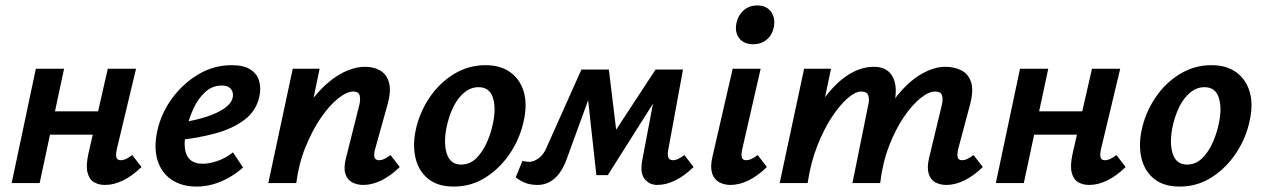

<svg xmlns="http://www.w3.org/2000/svg" viewBox="-20 -674 4655 707"><path d="M367 7Q343 7 325.5 -3.5Q308 -14 302 -40Q296 -66 306 -110L377 -421H481L410 -124Q406 -106 408.5 -95Q411 -84 425 -84Q433 -84 442.5 -88Q452 -92 467 -103L501 -59Q467 -26 433 -9.5Q399 7 367 7ZM23 0 112 -421H216L126 0ZM108 -178 126 -264H396L377 -178Z M704 13Q649 13 611.5 -12.5Q574 -38 560 -84Q546 -130 559 -191Q573 -256 613 -311Q653 -366 710 -400Q767 -434 833 -434Q877 -434 901.5 -418.5Q926 -403 934 -376.5Q942 -350 935 -318Q923 -264 878.5 -231.5Q834 -199 772 -182.5Q710 -166 645 -159L650 -223Q700 -231 740 -244Q780 -257 805.5 -274.5Q831 -292 836 -312Q839 -321 837 -332Q835 -343 825.5 -351Q816 -359 796 -359Q762 -359 736 -335.5Q710 -312 693 -275.5Q676 -239 667 -199Q658 -160 660.5 -131Q663 -102 679.5 -86.5Q696 -71 727 -71Q750 -71 780 -81Q810 -91 838 -113L875 -57Q851 -36 823 -20Q795 -4 765 4.5Q735 13 704 13Z M1318 7Q1294 7 1276 -3Q1258 -13 1251.5 -35Q1245 -57 1254 -92L1303 -287Q1308 -307 1304.5 -322Q1301 -337 1281 -337Q1257 -337 1225 -311.5Q1193 -286 1161.5 -240Q1130 -194 1105 -132.5Q1080 -71 1071 0H997Q1021 -107 1058 -187Q1095 -267 1140 -320.5Q1185 -374 1232.5 -401Q1280 -428 1325 -428Q1357 -428 1380.5 -414Q1404 -400 1412.5 -369.5Q1421 -339 1407 -289L1361 -124Q1356 -106 1359 -95Q1362 -84 1376 -84Q1384 -84 1393.5 -88Q1403 -92 1418 -103L1452 -59Q1418 -26 1384 -9.5Q1350 7 1318 7ZM968 0 1058 -421H1157L1069 0Z M1651 13Q1593 13 1558 -14.5Q1523 -42 1511 -88.5Q1499 -135 1510 -191Q1523 -256 1559.5 -311.5Q1596 -367 1650 -400.5Q1704 -434 1768 -434Q1823 -434 1859 -408Q1895 -382 1908.5 -336.5Q1922 -291 1909 -231Q1896 -167 1859.5 -111.5Q1823 -56 1769.5 -21.5Q1716 13 1651 13ZM1678 -68Q1710 -68 1733.5 -91Q1757 -114 1773 -150Q1789 -186 1796 -224Q1807 -278 1794.5 -315.5Q1782 -353 1742 -353Q1714 -353 1690 -333.5Q1666 -314 1649 -279.5Q1632 -245 1623 -199Q1613 -141 1626.5 -104.5Q1640 -68 1678 -68Z M2400 7Q2372 7 2354 -14.5Q2336 -36 2345 -84L2398 -364L2445 -388L2218 -29H2176L2140 -357L2168 -418H2222L2254 -154H2221L2394 -418H2495L2441 -124Q2437 -105 2441 -94.5Q2445 -84 2458 -84Q2466 -84 2475.5 -88Q2485 -92 2500 -103L2534 -59Q2500 -26 2466 -9.5Q2432 7 2400 7ZM1959 7Q1934 7 1914.5 -0.5Q1895 -8 1879 -21L1904 -82Q1909 -80 1916.5 -79Q1924 -78 1928 -78Q1945 -78 1962.5 -90.5Q1980 -103 1990 -125L2121 -418H2187L2067 -89Q2055 -56 2039 -35Q2023 -14 2003 -3.5Q1983 7 1959 7Z M2670 7Q2646 7 2627.5 -3.5Q2609 -14 2602 -36.5Q2595 -59 2603 -95L2678 -421H2781L2713 -124Q2709 -106 2711.5 -95Q2714 -84 2728 -84Q2736 -84 2745.5 -88Q2755 -92 2770 -103L2804 -59Q2770 -26 2736 -9.5Q2702 7 2670 7ZM2753 -511Q2730 -511 2714.5 -521.5Q2699 -532 2693 -550Q2687 -568 2692 -590Q2698 -618 2718.5 -636Q2739 -654 2769 -654Q2792 -654 2807 -643Q2822 -632 2828 -613.5Q2834 -595 2829 -572Q2823 -544 2802.5 -527.5Q2782 -511 2753 -511Z M3465 7Q3441 7 3423.5 -3Q3406 -13 3399.5 -35Q3393 -57 3401 -92L3448 -287Q3453 -307 3449 -322Q3445 -337 3423 -337Q3400 -337 3369.5 -312.5Q3339 -288 3308.5 -243.5Q3278 -199 3254 -137Q3230 -75 3221 0H3149Q3171 -108 3206 -188.5Q3241 -269 3284 -322Q3327 -375 3373 -401.5Q3419 -428 3461 -428Q3493 -428 3519 -415.5Q3545 -403 3555.5 -372.5Q3566 -342 3552 -289L3508 -124Q3504 -106 3506.5 -95Q3509 -84 3523 -84Q3531 -84 3540.5 -88Q3550 -92 3565 -103L3599 -59Q3565 -26 3531 -9.5Q3497 7 3465 7ZM2851 0 2941 -421H3040L2952 0ZM2889 0Q2909 -97 2941 -175.5Q2973 -254 3014 -310.5Q3055 -367 3102 -397.5Q3149 -428 3198 -428Q3248 -428 3267.5 -390.5Q3287 -353 3272 -289L3204 0H3119L3177 -287Q3182 -307 3177.5 -322Q3173 -337 3150 -337Q3130 -337 3101.5 -312.5Q3073 -288 3043.5 -243.5Q3014 -199 2989.5 -137Q2965 -75 2954 0Z M3991 7Q3967 7 3949.5 -3.5Q3932 -14 3926 -40Q3920 -66 3930 -110L4001 -421H4105L4034 -124Q4030 -106 4032.5 -95Q4035 -84 4049 -84Q4057 -84 4066.5 -88Q4076 -92 4091 -103L4125 -59Q4091 -26 4057 -9.5Q4023 7 3991 7ZM3647 0 3736 -421H3840L3750 0ZM3732 -178 3750 -264H4020L4001 -178Z M4324 13Q4266 13 4231 -14.5Q4196 -42 4184 -88.5Q4172 -135 4183 -191Q4196 -256 4232.5 -311.5Q4269 -367 4323 -400.5Q4377 -434 4441 -434Q4496 -434 4532 -408Q4568 -382 4581.5 -336.5Q4595 -291 4582 -231Q4569 -167 4532.5 -111.5Q4496 -56 4442.5 -21.5Q4389 13 4324 13ZM4351 -68Q4383 -68 4406.5 -91Q4430 -114 4446 -150Q4462 -186 4469 -224Q4480 -278 4467.5 -315.5Q4455 -353 4415 -353Q4387 -353 4363 -333.5Q4339 -314 4322 -279.5Q4305 -245 4296 -199Q4286 -141 4299.5 -104.5Q4313 -68 4351 -68Z"/></svg>

Font: Ysabeau Infant
Style: Bold Italic
Weight: 700
Italic angle: -12°
Designer: Christian Thalmann (Catharsis Fonts)
Version: Version 2.001;gftools[0.9.30]; featfreeze: ss01,ss02,lnum